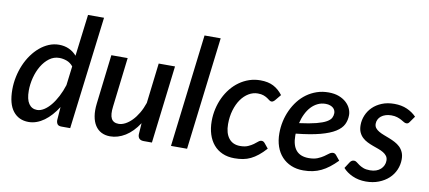

<svg xmlns="http://www.w3.org/2000/svg" viewBox="-68 -986 2768 1240"><g transform="rotate(10 1316.0 -366.0)"><path d="M379 -395Q361 -417 336.8 -425.8Q312.5 -434.5 288.5 -434.5Q252.5 -434.5 223.2 -412.8Q194 -391 173.2 -356.2Q152.5 -321.5 141.2 -278.2Q130 -235 130 -192Q130 -135.5 149.5 -107Q169 -78.5 204 -78.5Q226 -78.5 249 -93Q272 -107.5 293 -133Q314 -158.5 332.2 -193.5Q350.5 -228.5 363.5 -269.5ZM527 -740 435.5 0H379Q358.5 0 351.2 -10.5Q344 -21 344 -36.5L350.5 -123.5Q331.5 -93.5 310 -69.5Q288.5 -45.5 264.8 -28.2Q241 -11 215.5 -1.8Q190 7.5 163 7.5Q98.5 7.5 61.2 -39.8Q24 -87 24 -181Q24 -223.5 32.8 -265Q41.5 -306.5 57.5 -344Q73.5 -381.5 96.2 -413.2Q119 -445 146.5 -468.2Q174 -491.5 205.8 -504.8Q237.5 -518 272 -518Q308 -518 337.5 -504.5Q367 -491 388 -466.5L422 -740Z M1033 -510 971.5 0H918Q879 0 879 -38L884 -111.5Q845 -52 796.8 -22.2Q748.5 7.5 697.5 7.5Q665.5 7.5 640.5 -5.2Q615.5 -18 599.5 -42.8Q583.5 -67.5 577.5 -103.5Q571.5 -139.5 577 -186L615.5 -510H722.5L684 -186Q677 -131.5 690.2 -106.5Q703.5 -81.5 738 -81.5Q759 -81.5 781.5 -93.2Q804 -105 825 -126.5Q846 -148 864 -178.5Q882 -209 894.5 -246.5L926 -510Z M1096.5 0 1186 -740H1292L1202 0Z M1715 -91Q1689.5 -62.5 1666 -43.8Q1642.5 -25 1618.8 -13.5Q1595 -2 1569.2 2.8Q1543.5 7.5 1513 7.5Q1468.5 7.5 1434 -7.8Q1399.5 -23 1376 -50.8Q1352.5 -78.5 1340 -117.5Q1327.5 -156.5 1327.5 -204Q1327.5 -245 1336.5 -284.5Q1345.5 -324 1362 -358.8Q1378.5 -393.5 1402.2 -422.8Q1426 -452 1455.5 -473Q1485 -494 1519.5 -505.8Q1554 -517.5 1592.5 -517.5Q1643.5 -517.5 1678.2 -499.5Q1713 -481.5 1739.5 -446.5L1705.5 -405.5Q1701.5 -401.5 1696.5 -398.2Q1691.5 -395 1685.5 -395Q1678 -395 1671 -400.5Q1664 -406 1654 -412.8Q1644 -419.5 1629 -425.2Q1614 -431 1590.5 -431Q1559 -431 1530.8 -414Q1502.5 -397 1481.2 -366.8Q1460 -336.5 1447.5 -294.5Q1435 -252.5 1435 -203Q1435 -144 1461.2 -110.5Q1487.5 -77 1535.5 -77Q1566.5 -77 1587 -86Q1607.5 -95 1621.8 -105.5Q1636 -116 1646.5 -125Q1657 -134 1668.5 -134Q1679 -134 1688 -124L1715 -91Z M2033.5 -441Q2005.5 -441 1981.8 -429.5Q1958 -418 1939.2 -397.8Q1920.5 -377.5 1906.8 -349.5Q1893 -321.5 1885.5 -288.5Q1954.5 -297.5 1996.5 -308.5Q2038.5 -319.5 2061 -332.5Q2083.5 -345.5 2091 -360.2Q2098.5 -375 2098.5 -391.5Q2098.5 -399.5 2095 -408.5Q2091.5 -417.5 2083.8 -424.5Q2076 -431.5 2063.5 -436.2Q2051 -441 2033.5 -441ZM2183 -94.5Q2157 -68 2132 -48.8Q2107 -29.5 2081 -17Q2055 -4.5 2026.5 1.5Q1998 7.5 1964.5 7.5Q1920 7.5 1884.5 -7.5Q1849 -22.5 1823.8 -49.8Q1798.5 -77 1785 -115.8Q1771.5 -154.5 1771.5 -202.5Q1771.5 -242.5 1780 -281.2Q1788.5 -320 1804.8 -355Q1821 -390 1844.2 -419.8Q1867.5 -449.5 1897.2 -471Q1927 -492.5 1962.8 -504.8Q1998.5 -517 2039.5 -517Q2079 -517 2108 -505.8Q2137 -494.5 2156.2 -476.8Q2175.5 -459 2185 -437.5Q2194.5 -416 2194.5 -395.5Q2194.5 -362 2180.8 -334Q2167 -306 2131.5 -283.5Q2096 -261 2034.2 -244.5Q1972.5 -228 1876 -218Q1875.5 -215 1875.5 -211.8Q1875.5 -208.5 1875.5 -205Q1875.5 -141.5 1903 -109.2Q1930.5 -77 1985.5 -77Q2020 -77 2043 -86.5Q2066 -96 2082.2 -107.2Q2098.5 -118.5 2110.8 -128Q2123 -137.5 2136.5 -137.5Q2147 -137.5 2156 -127.5Z M2588.5 -420.5Q2584 -413.5 2579.2 -410.5Q2574.5 -407.5 2567.5 -407.5Q2559.5 -407.5 2551 -412.8Q2542.5 -418 2530.8 -424.5Q2519 -431 2503 -436.2Q2487 -441.5 2464.5 -441.5Q2443.5 -441.5 2426.8 -436Q2410 -430.5 2398 -421Q2386 -411.5 2379.8 -398.5Q2373.5 -385.5 2373.5 -371Q2373.5 -354.5 2382.2 -343.2Q2391 -332 2405.5 -323.5Q2420 -315 2438.5 -308Q2457 -301 2476.2 -293.5Q2495.5 -286 2514 -276.2Q2532.5 -266.5 2547 -252.8Q2561.5 -239 2570.2 -219.5Q2579 -200 2579 -173Q2579 -137 2564.8 -104Q2550.5 -71 2523.8 -46.2Q2497 -21.5 2459.2 -6.8Q2421.5 8 2375 8Q2326.5 8 2287.2 -9.8Q2248 -27.5 2224.5 -54.5L2251 -95.5Q2256 -103 2262.5 -107.2Q2269 -111.5 2278.5 -111.5Q2287.5 -111.5 2296 -104.8Q2304.5 -98 2316.2 -89.8Q2328 -81.5 2345 -74.8Q2362 -68 2389 -68Q2411.5 -68 2429 -74.2Q2446.5 -80.5 2458.5 -91.5Q2470.5 -102.5 2477 -117Q2483.5 -131.5 2483.5 -147.5Q2483.5 -165.5 2474.8 -177.5Q2466 -189.5 2451.5 -198.2Q2437 -207 2418.8 -213.5Q2400.5 -220 2381.2 -227Q2362 -234 2343.8 -243Q2325.5 -252 2311 -265.5Q2296.5 -279 2287.8 -298.2Q2279 -317.5 2279 -345.5Q2279 -378.5 2292 -409.8Q2305 -441 2329.5 -465Q2354 -489 2389.5 -503.5Q2425 -518 2470.5 -518Q2518 -518 2554.2 -502Q2590.5 -486 2616 -459.5Z"/></g></svg>

Font: Lato SemiBold
Style: Italic
Weight: 600
Italic angle: -7°
Designer: Lukasz Dziedzic with Adam Twardoch and Botio Nikoltchev
Foundry: tyPoland Lukasz Dziedzic
Version: Version 2.015; 2015-08-06; http://www.latofonts.com/